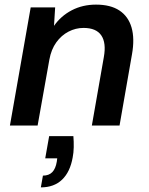

<svg xmlns="http://www.w3.org/2000/svg" viewBox="-20 -544 647 832"><path d="M23 0 113 -512H219L214 -432Q244 -475 291 -499.5Q338 -524 396 -524Q459 -524 497.5 -498.5Q536 -473 550 -425Q564 -377 552 -309L498 0H378L430 -297Q441 -358 419 -390.5Q397 -423 342 -423Q308 -423 277 -407Q246 -391 224 -360.5Q202 -330 194 -286L143 0ZM157 268 166 217Q192 217 206.5 202Q221 187 226 157L228 142H176L193 46H298Q300 70 299.5 94Q299 118 295 138Q284 201 249 234.5Q214 268 157 268Z"/></svg>

Font: DM Sans 12pt SemiBold
Style: Italic
Weight: 600
Italic angle: -10°
Version: Version 4.004;gftools[0.9.30]